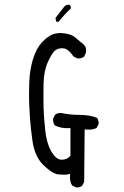

<svg xmlns="http://www.w3.org/2000/svg" viewBox="-20 -830 540 833"><path d="M313.5 -16.6Q327.6 -16.6 336.9 -24.4L345.2 -41L347.2 -268.6Q359.4 -267.6 363.8 -267.6Q386.7 -267.6 399.4 -275.4L407.7 -292Q408.2 -293.9 408.2 -296.6Q408.2 -299.3 407.2 -303.7Q406.2 -312 400.9 -318.8Q367.7 -331.5 326.7 -331.5Q285.6 -331.5 247.1 -339.4Q244.6 -339.8 242.2 -339.8Q228 -339.8 218.8 -332L210.4 -315.4Q210 -313.5 210 -309.3Q210 -305.2 211.7 -298.6Q213.4 -292 217.8 -286.1Q241.7 -273.9 270.5 -273.9Q273.9 -273.9 285.6 -274.4V-154.3Q283.2 -151.4 282.2 -150.9Q268.6 -137.2 249.5 -137.2Q247.1 -137.2 244.1 -137.2Q221.2 -139.6 201.2 -175.8Q182.1 -209.5 176.3 -263.7Q170.4 -316.9 168.9 -365.2Q168.5 -389.2 168.5 -414.6Q168.5 -439.9 168.9 -466.8Q170.4 -522 187 -559.1Q203.6 -596.2 216.1 -608.4Q228.5 -620.6 249 -620.6Q251 -620.6 252.9 -620.6Q275.9 -619.6 298.8 -585L315.4 -576.7Q317.4 -576.2 319.3 -576.2Q334 -576.2 344.7 -584L353 -601.6Q353.5 -606 353.5 -609.4Q353.5 -612.8 353.3 -616Q353 -619.1 352.3 -621.8Q351.6 -624.5 350.1 -627Q347.2 -633.8 341.1 -638.7Q335 -643.6 329.1 -648.4Q316.9 -658.2 305.7 -668Q291 -680.7 261.2 -685.1Q251 -686.5 241.7 -686.5Q223.6 -686.5 208 -680.7Q185.1 -671.4 161.1 -645.3Q137.2 -619.1 123 -573Q108.9 -526.9 106.9 -472.2Q106 -450.2 106 -421.1Q106 -392.1 107.2 -368.2Q108.4 -344.2 109.1 -333.7Q109.9 -323.2 110.6 -312.3Q111.3 -301.3 112.5 -290.3Q113.8 -279.3 114.7 -267.6Q117.2 -244.6 120.6 -220.7Q129.9 -150.9 169.2 -113Q208.5 -75.2 234.4 -73.2Q247.6 -72.3 252.7 -72.3Q257.8 -72.3 263.4 -72.3Q269 -72.3 274.9 -73.7L284.2 -75.7Q283.7 -63 283.7 -59.8Q283.7 -56.6 283.9 -52.7Q284.2 -48.8 285.2 -43.9Q287.6 -33.7 293 -25.4L309.6 -17.1Q311.5 -16.6 313.5 -16.6ZM287.1 -793Q287.6 -794.9 287.6 -796.4Q287.6 -797.9 287.1 -799.8Q286.6 -805.2 281.2 -809.1Q280.3 -809.6 278.8 -809.6Q267.1 -809.6 259.3 -801.8L220.7 -752L223.6 -736.8L225.1 -735.8H234.9Q258.8 -767.1 287.1 -793Z"/></svg>

Font: Bakudai
Style: ExtraLight
Weight: 200
Version: Version 1.48